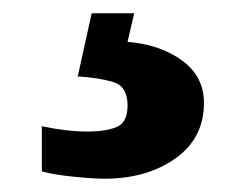

<svg xmlns="http://www.w3.org/2000/svg" viewBox="-20 -29 373 289"><path d="M137 240Q121 240 91 237Q61 234 43 229V161Q81 169 111 169Q140 169 156 162Q172 155 172 130Q172 101 150.5 94.5Q129 88 97 86L118 -9H182L172 34Q221 38 254 62Q287 86 287 126Q287 179 244 209.5Q201 240 137 240Z"/></svg>

Font: Noto Serif Sinhala Black
Style: Regular
Weight: 900
Designer: Jelle Bosma - Monotype Design Team
Foundry: Monotype Imaging Inc.
Version: Version 2.007; ttfautohint (v1.8.4.7-5d5b)